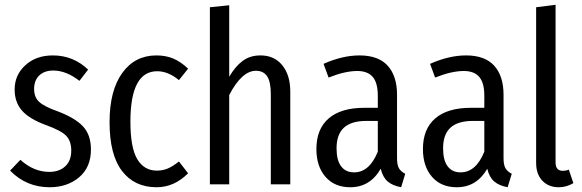

<svg xmlns="http://www.w3.org/2000/svg" viewBox="-20 -768 2426 800"><path d="M200.2 -537.1Q285.2 -537.1 347.2 -478L311 -431.2Q255.4 -474.1 202.1 -474.1Q165 -474.1 143.6 -453.6Q122.1 -433.1 122.1 -397Q122.1 -363.3 142.8 -343.8Q163.6 -324.2 220.2 -304.2Q292.5 -276.9 325.7 -241.5Q358.9 -206.1 358.9 -145Q358.9 -70.8 309.6 -29.3Q260.3 12.2 187 12.2Q89.8 12.2 22 -57.1L64.9 -102.1Q120.6 -51.8 185.1 -51.8Q227.1 -51.8 252 -75.2Q276.9 -98.6 276.9 -140.1Q276.9 -181.2 255.1 -202.9Q233.4 -224.6 170.9 -247.1Q101.1 -272.9 71 -307.9Q41 -342.8 41 -395Q41 -455.6 85.7 -496.3Q130.4 -537.1 200.2 -537.1Z M631.8 -537.1Q670.4 -537.1 701.7 -524.2Q732.9 -511.2 763.7 -481.9L725.6 -434.1Q680.7 -471.2 634.8 -471.2Q523.4 -471.2 523.4 -261.2Q523.4 -152.3 552 -104.7Q580.6 -57.1 633.8 -57.1Q659.2 -57.1 680.2 -66.4Q701.2 -75.7 725.6 -95.2L763.7 -45.9Q705.6 12.2 632.8 12.2Q540 12.2 488.3 -55.7Q436.5 -123.5 436.5 -258.8Q436.5 -390.6 489.3 -463.9Q542 -537.1 631.8 -537.1Z M1065.4 -537.1Q1123 -537.1 1156.2 -496.1Q1189.5 -455.1 1189.5 -386.2V0H1108.4V-375Q1108.4 -427.2 1093 -450.2Q1077.6 -473.1 1046.4 -473.1Q987.8 -473.1 935.1 -372.1V0H854.5V-737.8L935.1 -746.1V-448.2Q960.9 -492.2 991.5 -514.6Q1022 -537.1 1065.4 -537.1Z M1634.3 -108.9Q1634.3 -80.6 1642.3 -66.9Q1650.4 -53.2 1668.5 -43.9L1651.4 12.2Q1615.2 5.4 1595 -12.2Q1574.7 -29.8 1566.4 -64.9Q1522 12.2 1439.5 12.2Q1374 12.2 1336.2 -31.2Q1298.3 -74.7 1298.3 -147Q1298.3 -230.5 1349.6 -274.7Q1400.9 -318.8 1498 -318.8H1554.2V-369.1Q1554.2 -422.4 1533.2 -447.3Q1512.2 -472.2 1468.3 -472.2Q1418 -472.2 1349.1 -444.8L1328.1 -502Q1407.2 -537.1 1478 -537.1Q1556.6 -537.1 1595.5 -494.1Q1634.3 -451.2 1634.3 -373ZM1455.1 -49.8Q1519.5 -49.8 1554.2 -136.2V-264.2H1507.3Q1443.4 -264.2 1412.8 -235.8Q1382.3 -207.5 1382.3 -149.9Q1382.3 -100.1 1401.4 -75Q1420.4 -49.8 1455.1 -49.8Z M2078.1 -108.9Q2078.1 -80.6 2086.2 -66.9Q2094.2 -53.2 2112.3 -43.9L2095.2 12.2Q2059.1 5.4 2038.8 -12.2Q2018.6 -29.8 2010.3 -64.9Q1965.8 12.2 1883.3 12.2Q1817.9 12.2 1780 -31.2Q1742.2 -74.7 1742.2 -147Q1742.2 -230.5 1793.5 -274.7Q1844.7 -318.8 1941.9 -318.8H1998V-369.1Q1998 -422.4 1977.1 -447.3Q1956.1 -472.2 1912.1 -472.2Q1861.8 -472.2 1793 -444.8L1772 -502Q1851.1 -537.1 1921.9 -537.1Q2000.5 -537.1 2039.3 -494.1Q2078.1 -451.2 2078.1 -373ZM1898.9 -49.8Q1963.4 -49.8 1998 -136.2V-264.2H1951.2Q1887.2 -264.2 1856.7 -235.8Q1826.2 -207.5 1826.2 -149.9Q1826.2 -100.1 1845.2 -75Q1864.3 -49.8 1898.9 -49.8Z M2308.1 12.2Q2265.6 12.2 2239.7 -15.1Q2213.9 -42.5 2213.9 -88.9V-737.8L2294.9 -748V-90.8Q2294.9 -56.2 2325.2 -56.2Q2337.9 -56.2 2350.1 -61L2369.1 -4.9Q2339.8 12.2 2308.1 12.2Z"/></svg>

Font: Fira Sans Compressed Book
Style: Regular
Weight: 350
Width: 1
Designer: Carrois Corporate & Edenspiekermann AG
Foundry: Carrois Corporate GbR & Edenspiekermann AG
Version: Version 4.203;PS 004.203;hotconv 1.0.88;makeotf.lib2.5.64775